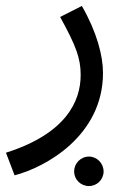

<svg xmlns="http://www.w3.org/2000/svg" viewBox="-45 -359 432 645"><path d="M4 230C108 203 301 97 301 -114C301 -172 280 -252 230 -339L157 -302C211 -204 226 -163 226 -107C226 -19 177 90 -25 154ZM254 266C281 266 303 244 303 217C303 190 281 167 254 167C226 167 204 190 204 217C204 244 226 266 254 266Z"/></svg>

Font: Noto Sans Arabic UI
Style: Regular
Weight: 400
Designer: Monotype Design Team, Nadine Chahine and Nizar Qandah
Foundry: Monotype Imaging Inc.
Version: Version 2.010